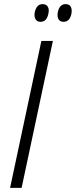

<svg xmlns="http://www.w3.org/2000/svg" viewBox="-20 -913 368 933"><path d="M177 -807Q160 -807 152.5 -820Q145 -833 149 -854Q158 -893 187 -893Q205 -893 212.5 -880Q220 -867 215 -846Q207 -807 177 -807ZM289 -807Q271 -807 264 -820Q257 -833 261 -854Q269 -893 299 -893Q317 -893 324 -880Q331 -867 327 -846Q319 -807 289 -807ZM29 0 181 -714H237L85 0Z"/></svg>

Font: Noto Sans SemiCondensed Light
Style: Italic
Weight: 300
Width: 4
Italic angle: -12°
Designer: Monotype Design Team
Foundry: Monotype Imaging Inc.
Version: Version 2.013; ttfautohint (v1.8.4.7-5d5b)